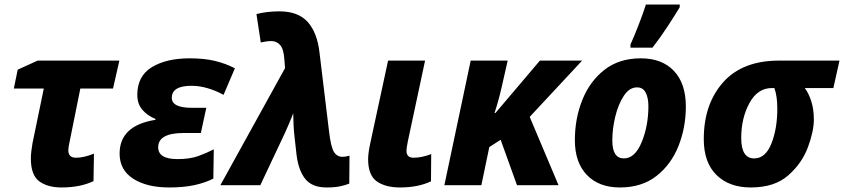

<svg xmlns="http://www.w3.org/2000/svg" viewBox="-20 -816 3719 846"><path d="M251 10Q334 10 392 -18L394 -139Q349 -121 315 -121Q281 -121 281 -154Q281 -161 282.5 -170Q284 -179 286 -188L334 -426H478L506 -549H146L58 -509L41 -426H173L123 -184Q116 -144 116 -117Q116 -45 152.5 -17.5Q189 10 251 10Z M725 10Q790 10 837.5 -0.5Q885 -11 920 -29L922 -158Q891 -142 854 -128.5Q817 -115 762 -115Q677 -115 677 -167Q677 -230 790 -230H865L889 -341H825Q737 -341 737 -385Q737 -438 824 -438Q859 -438 896 -427Q933 -416 965 -398L1015 -515Q975 -536 927.5 -547.5Q880 -559 816 -559Q713 -559 649 -520Q585 -481 585 -398Q585 -358 607.5 -332Q630 -306 665 -292V-288Q507 -263 507 -139Q507 -67 567 -28.5Q627 10 725 10Z M1419 10Q1455 10 1478.5 5Q1502 0 1519 -7L1520 -130Q1502 -125 1489 -125Q1465 -125 1451.5 -146.5Q1438 -168 1430 -236L1388 -583Q1378 -672 1336 -719Q1294 -766 1211 -766Q1156 -766 1110 -754L1129 -629Q1155 -635 1176 -635Q1199 -635 1214.5 -617.5Q1230 -600 1233 -554L1236 -516L951 0H1127L1226 -210Q1234 -226 1250 -263Q1266 -300 1272 -317Q1272 -298 1273.5 -266Q1275 -234 1278 -211L1287 -131Q1296 -63 1326 -26.5Q1356 10 1419 10Z M1743 10Q1822 10 1879 -17L1880 -137Q1838 -121 1802 -121Q1771 -121 1771 -152Q1771 -163 1777 -193L1853 -549H1690L1613 -192Q1602 -142 1602 -115Q1602 -44 1640 -17Q1678 10 1743 10Z M1938 0H2101L2136 -168L2186 -200L2258 0H2441L2314 -301L2545 -549H2359L2163 -318H2159Q2177 -373 2190 -430L2217 -549H2054Z M2711 10Q2808 10 2872.5 -40.5Q2937 -91 2969.5 -172.5Q3002 -254 3002 -347Q3002 -448 2949.5 -503.5Q2897 -559 2804 -559Q2708 -559 2643.5 -508.5Q2579 -458 2546 -376Q2513 -294 2513 -198Q2513 -100 2566 -45Q2619 10 2711 10ZM2729 -118Q2678 -118 2678 -197Q2678 -248 2691 -302Q2704 -356 2728.5 -393.5Q2753 -431 2787 -431Q2813 -431 2825 -408Q2837 -385 2837 -348Q2837 -262 2807.5 -190Q2778 -118 2729 -118ZM2758 -606H2855Q2892 -654 2921 -698.5Q2950 -743 2975 -784V-796H2826Q2814 -758 2794 -706.5Q2774 -655 2758 -620Z M3288 10Q3393 10 3453.5 -43.5Q3514 -97 3540 -167.5Q3566 -238 3566 -289Q3566 -335 3554.5 -370.5Q3543 -406 3526 -428H3652L3679 -549H3413Q3251 -549 3166 -453Q3081 -357 3081 -203Q3081 -100 3137 -45Q3193 10 3288 10ZM3303 -118Q3246 -118 3246 -208Q3246 -295 3282 -361.5Q3318 -428 3381 -428H3392Q3405 -393 3405 -337Q3405 -249 3379 -183.5Q3353 -118 3303 -118Z"/></svg>

Font: Noto Sans Display Extra
Style: Italic
Weight: 800
Italic angle: -12°
Designer: Monotype Design Team
Foundry: Monotype Imaging Inc.
Version: Version 1.900